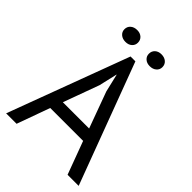

<svg xmlns="http://www.w3.org/2000/svg" viewBox="-240 -953 1065 1065"><g transform="rotate(45 292.5 -420.5)"><path d="M418 -194H160L90 0H8L273 -711H311L577 0H490ZM187 -266H393L315 -479L290 -585H289L264 -477ZM142 -794Q142 -815 157 -828Q172 -841 196 -841Q219 -841 233.5 -828Q248 -815 248 -794Q248 -774 233.5 -761Q219 -748 196 -748Q172 -748 157 -761Q142 -774 142 -794ZM334 -794Q334 -815 348.5 -828Q363 -841 386 -841Q410 -841 425 -828Q440 -815 440 -794Q440 -774 425 -761Q410 -748 386 -748Q363 -748 348.5 -761Q334 -774 334 -794Z"/></g></svg>

Font: PTSans
Style: Regular
Weight: 400
Designer: A.Korolkova, O.Umpeleva, V.Yefimov
Foundry: ParaType Ltd
Version: Version 2.003W OFL